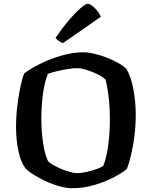

<svg xmlns="http://www.w3.org/2000/svg" viewBox="-20 -997 804 1017"><path d="M364 0Q330 0 291 -11.5Q252 -23 215.5 -40.5Q179 -58 151.5 -76Q124 -94 113 -108Q90 -139 77.5 -197.5Q65 -256 65 -324Q65 -380 71.5 -434.5Q78 -489 87.5 -534.5Q97 -580 108 -608Q142 -634 195 -660Q248 -686 307.5 -703Q367 -720 421 -720Q447 -720 481 -712Q515 -704 549 -690.5Q583 -677 610.5 -661Q638 -645 651 -630Q674 -590 686.5 -524Q699 -458 699 -389Q699 -307 685 -229.5Q671 -152 652 -102Q627 -81 581 -57Q535 -33 478 -16.5Q421 0 364 0ZM387 -80Q409 -80 437 -86Q465 -92 490 -101Q515 -110 527 -118Q544 -160 553 -225.5Q562 -291 562 -363Q562 -427 555.5 -483Q549 -539 539 -575Q533 -583 515.5 -593.5Q498 -604 475 -613.5Q452 -623 429 -629.5Q406 -636 390 -636Q369 -636 340 -631.5Q311 -627 282 -620Q253 -613 234 -606Q217 -566 208 -502.5Q199 -439 199 -368Q199 -306 207.5 -245Q216 -184 234 -144Q242 -134 261.5 -123Q281 -112 305 -102Q329 -92 351.5 -86Q374 -80 387 -80ZM314 -769Q301 -772 290 -781Q279 -790 274 -796Q310 -849 345 -890Q380 -931 407 -954Q434 -977 445 -977Q454 -977 468 -966.5Q482 -956 495 -940Q508 -924 514 -908Z"/></svg>

Font: Texturina SemiBold
Style: Regular
Weight: 600
Designer: Guillermo Torres Carreño
Foundry: Omnibus-Type
Version: Version 1.002; ttfautohint (v1.8.3)